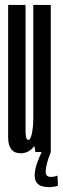

<svg xmlns="http://www.w3.org/2000/svg" viewBox="-20 -620 256 783"><path d="M124.4 0 115.8 -51.5V-600H187.1V0ZM84.2 -600V-217.4Q84.2 -122.2 84.2 -85.8Q84.2 -49.4 95.6 -49.4Q104.8 -49.4 110.3 -76.9Q115.8 -104.4 115.8 -138.8L149.5 -127.3Q149.5 -72.1 126.1 -33.5Q102.7 5.1 64.6 5.1Q13.2 5.1 13.2 -60Q13.2 -125.1 13.2 -219.8V-600ZM178.6 143.2Q164.8 143.2 151.6 139.5Q138.5 135.9 130 125.4Q121.5 114.9 121.5 95.4Q121.5 77.9 126.8 59.3Q132.2 40.6 139 24.7Q145.8 8.8 149.8 0H187.1Q183.2 9.1 178.2 23.9Q173.2 38.7 169.8 53.9Q166.4 69.1 166.4 80Q166.4 92 171.8 96.7Q177.2 101.4 186.9 101.4Q192.9 101.4 198.7 100.6Q204.5 99.7 208.9 98.2Q213.3 96.8 214.3 95.8L216.2 137.4Q215 138.2 209.4 139.6Q203.8 140.9 195.8 142.1Q187.8 143.2 178.6 143.2Z"/></svg>

Font: Anybody UltraCondensed Thin
Style: Regular
Weight: 100
Width: 1
Designer: Tyler Finck
Foundry: Etcetera Type Company
Version: Version 1.110